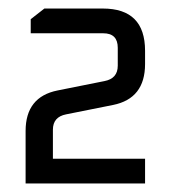

<svg xmlns="http://www.w3.org/2000/svg" viewBox="-20 -710 400 450"><path d="M40 -280V-403Q40 -483 115 -498L225 -520Q256 -526 256 -556V-598Q256 -632 222 -632H52V-665L84 -690H221Q320 -690 320 -591V-560Q320 -479 245 -464L135 -442Q104 -436 104 -406V-338H320V-280Z"/></svg>

Font: Oxanium ExtraLight
Style: Regular
Weight: 400
Version: Version 2.000